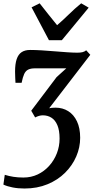

<svg xmlns="http://www.w3.org/2000/svg" viewBox="-34 -862 550 1128"><path d="M110 245.5Q72 245.5 40.2 239.2Q8.5 233 -14 222.5L-6 165Q18 172.5 44.8 176.8Q71.5 181 103.5 181Q149 181 187.5 162.8Q226 144.5 255 112.2Q284 80 300 38.8Q316 -2.5 316 -47.5Q316 -96 303.2 -126.2Q290.5 -156.5 268.2 -170.5Q246 -184.5 217.5 -184.5Q206.5 -184.5 195.2 -181.2Q184 -178 172.5 -172L149.5 -211.5L298.5 -409L355.5 -460.5Q332.5 -460.5 309 -460.5Q285.5 -460.5 262.2 -460.5Q239 -460.5 216 -460.5Q193 -460.5 171 -460.5Q146.5 -460.5 131.5 -453Q116.5 -445.5 108 -427Q99.5 -408.5 93 -375.5H57Q56.5 -387 55.5 -404.2Q54.5 -421.5 54.5 -441.5Q54.5 -486.5 64 -514.5Q73.5 -542.5 93 -555.5Q112.5 -568.5 143 -568.5Q173 -568.5 211 -566.2Q249 -564 288.5 -560.5Q328 -557 362.8 -554.8Q397.5 -552.5 420.5 -552.5Q438 -552.5 450.5 -555.5Q463 -558.5 472.5 -566.5L496.5 -540L255 -226Q261.5 -227.5 270.5 -228.5Q279.5 -229.5 292.5 -229.5Q334 -229.5 366.8 -209Q399.5 -188.5 418.2 -149Q437 -109.5 437 -52.5Q437 4 414 57.2Q391 110.5 348.2 153Q305.5 195.5 245 220.5Q184.5 245.5 110 245.5ZM253.5 -626 151.5 -819 199 -842.5Q224 -811 249.5 -778.5Q275 -746 301.5 -714Q338.5 -746 371.5 -778.5Q404.5 -811 443 -842.5L487 -817L329.5 -626Z"/></svg>

Font: Merriweather SemiBold
Style: Italic
Weight: 600
Italic angle: -7.8°
Version: Version 2.101